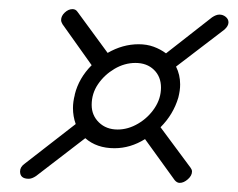

<svg xmlns="http://www.w3.org/2000/svg" viewBox="-20 -585 521 421"><path d="M374 -184Q368 -184 363 -190L298 -280Q266 -260 231 -260Q192 -260 167 -282L59 -199Q50 -193 43 -193Q24 -193 24 -209Q24 -219 34 -226L146 -313Q140 -330 140 -348Q140 -362 144 -377V-378Q153 -414 181 -442L117 -532Q114 -537 114 -541Q114 -550 122 -557.5Q130 -565 139 -565Q146 -565 150 -559L216 -469Q249 -488 284 -488Q302 -488 317 -482.5Q332 -477 344 -468L445 -547Q454 -553 461 -553Q469 -553 475 -548Q481 -543 481 -536Q481 -528 472 -520L366 -439Q375 -421 375 -400Q375 -393 374 -386Q373 -379 371 -371Q360 -334 332 -306L398 -217Q401 -213 401 -209Q401 -200 392 -192Q383 -184 374 -184ZM238 -301Q261 -301 283 -314Q305 -327 319 -348Q333 -369 333 -393Q333 -417 317.5 -432Q302 -447 277 -447Q253 -447 231 -434Q209 -421 195 -400.5Q181 -380 181 -355Q181 -332 197 -316.5Q213 -301 238 -301Z"/></svg>

Font: Meow Script
Style: Regular
Weight: 400
Designer: Robert E. Leuschke
Foundry: Robert E. Leuschke
Version: Version 1.010; ttfautohint (v1.8.3)